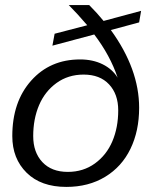

<svg xmlns="http://www.w3.org/2000/svg" viewBox="-20 -732 601 762"><path d="M243.2 9.8Q142.6 9.8 85.7 -46.4Q28.8 -102.5 28.8 -191.9Q28.8 -328.1 103.8 -412.1Q178.7 -496.1 297.9 -496.1Q348.6 -496.1 387.5 -476.8Q426.3 -457.5 446.8 -423.8Q417.5 -511.7 354 -595.2L188 -550.8L196.8 -598.1L326.2 -631.8Q286.1 -678.7 252.9 -711.9H334Q365.7 -680.2 391.1 -648.9L540 -689L532.2 -643.1L419.9 -612.8Q532.2 -458 532.2 -304.2Q532.2 -212.4 497.8 -141.4Q463.4 -70.3 397.5 -30.3Q331.5 9.8 243.2 9.8ZM249 -49.8Q310.5 -49.8 356.7 -83.3Q402.8 -116.7 426 -171.4Q449.2 -226.1 449.2 -293.9Q449.2 -358.4 412.8 -397.2Q376.5 -436 312 -436Q250.5 -436 204.3 -402.6Q158.2 -369.1 135 -314.5Q111.8 -259.8 111.8 -191.9Q111.8 -127.4 148.2 -88.6Q184.6 -49.8 249 -49.8Z"/></svg>

Font: Creato Display
Style: Italic
Weight: 400
Italic angle: -10°
Version: Version 1.000